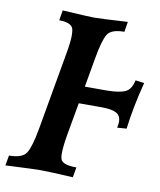

<svg xmlns="http://www.w3.org/2000/svg" viewBox="-89 -756 681 819"><g transform="rotate(10 251.0 -346.5)"><path d="M282.2 0Q184.6 -5.9 132.8 -5.9Q116.7 -5.9 -9.8 0L-2 -43.9Q56.2 -43.9 73.2 -71.8Q90.3 -99.6 104 -176.3L165 -522.9Q172.9 -567.4 172.9 -595.2Q172.9 -610.8 170.4 -621.6Q163.1 -649.4 108.9 -649.4L116.2 -693.4Q231.4 -686.5 252 -686.5Q282.7 -686.5 398.4 -693.4L391.1 -649.4Q334 -649.4 317.9 -622.3Q301.8 -595.2 288.1 -517.6L265.6 -389.6H360.8Q415.5 -390.1 440.7 -401.9Q465.8 -413.6 474.1 -453.6L512.2 -448.7Q484.4 -342.3 472.2 -244.1L431.6 -241.2L433.1 -248Q435.1 -258.8 435.1 -267.6Q435.1 -293.5 415.3 -304.4Q395.5 -315.4 352.1 -315.4H252.4L227.5 -175.3Q218.3 -121.6 218.3 -92.3Q218.3 -78.1 220.7 -69.8Q227.1 -43.9 290 -43.9Z"/></g></svg>

Font: Kelvinch
Style: Bold Italic
Weight: 700
Italic angle: -10°
Designer: Paul James Miller
Foundry: High-Logic / Made with FontCreator
Version: Version 3.30 September 23, 2016